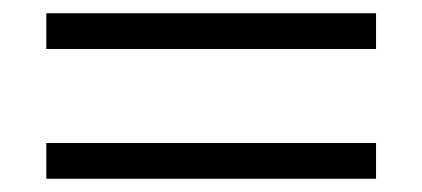

<svg xmlns="http://www.w3.org/2000/svg" viewBox="-20 -494 638 290"><path d="M50 -420V-474H548V-420ZM50 -224V-278H548V-224Z"/></svg>

Font: Libre Bodoni
Style: Bold
Weight: 700
Designer: Pablo Impallari, Rodrigo Fuenzalida
Foundry: Impallari Type
Version: Version 2.005;gftools[0.9.23]